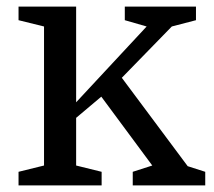

<svg xmlns="http://www.w3.org/2000/svg" viewBox="-20 -560 647 580"><path d="M381 -41 440 -60 286 -268 210 -204V-60L287 -41V0H36V-41L113 -60V-480L36 -499V-540H210V-251L423 -480L357 -499V-540H572V-499L499 -480L348 -325L547 -58L600 -41V0H381Z"/></svg>

Font: Domine
Style: Regular
Weight: 400
Designer: Pablo Impallari, Rodrigo Fuenzalida, Brenda Gallo
Foundry: Pablo Impallari, Rodrigo Fuenzalida, Brenda Gallo
Version: Version 2.000